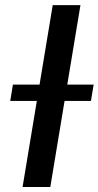

<svg xmlns="http://www.w3.org/2000/svg" viewBox="-20 -748 394 768"><path d="M301.8 -727.5 181.2 0H70.3L190.9 -727.5ZM21 -344.2 31.7 -409.7H354.5L343.8 -344.2Z"/></svg>

Font: Inter 18pt Medium
Style: Italic
Weight: 500
Italic angle: -9.3988°
Designer: Rasmus Andersson
Foundry: rsms
Version: Version 4.001;git-66647c0bb